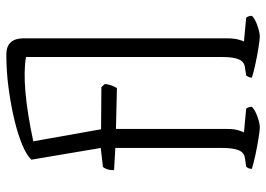

<svg xmlns="http://www.w3.org/2000/svg" viewBox="-137 -703 840 606"><g transform="rotate(-90 283.0 -400.0)"><path d="M184 0Q175 0 149.5 -4Q124 -8 96.5 -14Q69 -20 53 -25Q53 -36 60 -43L87 -47Q104 -49 111.5 -66Q119 -83 119 -118V-456L49 -460Q49 -475 52.5 -483.5Q56 -492 59 -495L119 -502L82 -721Q96 -736 129.5 -750Q163 -764 209.5 -775Q256 -786 308.5 -793Q361 -800 414 -800Q440 -800 452.5 -786Q465 -772 465 -747V-104Q465 -83 461.5 -69Q458 -55 455 -50L530 -43Q536 -36 536 -25Q527 -15 505 -7.5Q483 0 471 0Q462 0 436.5 -4Q411 -8 383.5 -14Q356 -20 341 -25Q341 -31 343.5 -36Q346 -41 348 -43L374 -47Q391 -49 398.5 -66Q406 -83 406 -118V-738Q319 -753 140 -715L178 -501L311 -500L321 -489Q319 -469 308 -451L179 -454V-104Q179 -82 175 -68.5Q171 -55 168 -50L243 -43Q245 -41 247 -36Q249 -31 249 -25Q239 -15 218 -7.5Q197 0 184 0Z"/></g></svg>

Font: Texturina Thin
Style: Regular
Weight: 100
Designer: Guillermo Torres Carreño
Foundry: Omnibus-Type
Version: Version 1.002; ttfautohint (v1.8.3)